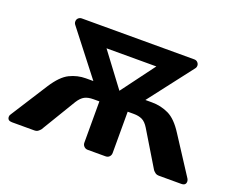

<svg xmlns="http://www.w3.org/2000/svg" viewBox="-90 -671 1004 822"><g transform="rotate(20 412.5 -260.0)"><path d="M27 0Q6 0 6 -18Q6 -25 11 -31L117 -197Q152 -251 187 -268Q222 -285 260 -285H294L140 -483Q134 -490 134 -498Q134 -508 140.5 -514Q147 -520 156 -520H668Q678 -520 684 -513.5Q690 -507 690 -499Q690 -491 685 -485L531 -285H561Q602 -285 637.5 -268Q673 -251 706 -199L815 -31Q819 -25 819 -18Q819 0 798 0H698Q686 0 679.5 -5Q673 -10 669 -15L573 -174Q559 -197 543 -204.5Q527 -212 505 -212H477V-24Q477 -14 470.5 -7Q464 0 453 0H372Q362 0 355 -7Q348 -14 348 -24V-212H321Q297 -212 281.5 -204Q266 -196 252 -174L156 -15Q152 -10 145.5 -5Q139 0 128 0ZM413 -284 526 -436H299Z"/></g></svg>

Font: Rubik Medium
Style: Regular
Weight: 500
Designer: Hubert and Fischer
Foundry: Hubert and Fischer
Version: Version 2.300; ttfautohint (v1.8.4.7-5d5b);gftools[0.9.30]